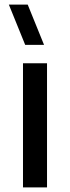

<svg xmlns="http://www.w3.org/2000/svg" viewBox="-20 -815 304 835"><path d="M89.5 -620 18.5 -795H100.5L171.5 -620ZM80 0V-540H184.5V0Z"/></svg>

Font: Manrope KiralyPet SmBd KiralyPet
Style: Regular
Weight: 600
Designer: Mikhail Sharanda
Foundry: Mikhail Sharanda
Version: Version 4.502